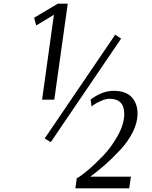

<svg xmlns="http://www.w3.org/2000/svg" viewBox="-20 -770 826 1040"><path d="M293 -750H347L274 -230H208L272 -690L176 -632L165 -674ZM636 -561 255 0 222 -20 604 -582ZM689 187 680 250H388L396 195Q410 190 449.5 157.5Q489 125 535.5 77Q582 29 617.5 -34.5Q653 -98 653 -153Q653 -235 573 -235Q554 -235 529.5 -224.5Q505 -214 490 -204L476 -193L471 -231Q534 -278 595 -278Q661 -278 693 -244Q725 -210 725 -154Q725 -106 699 -54Q673 -2 629.5 44Q586 90 548.5 123Q511 156 469 187Z"/></svg>

Font: ArsenalItalic
Style: Italic
Weight: 400
Italic angle: -9°
Designer: Andrij Shevchenko
Foundry: Stairsfor.com
Version: Version 1.000